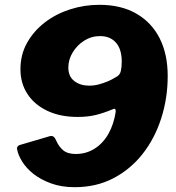

<svg xmlns="http://www.w3.org/2000/svg" viewBox="-20 -770 733 798"><path d="M290 8Q236 8 193 -7.5Q150 -23 120 -46.5Q90 -70 72.5 -98Q55 -126 51 -150Q49 -162 61 -167L187 -204Q204 -209 213 -187Q224 -161 242.5 -145.5Q261 -130 295 -130Q338 -130 373 -152Q408 -174 430.5 -213.5Q453 -253 461 -306Q461 -316 457.5 -317.5Q454 -319 444 -314Q410 -300 377.5 -292Q345 -284 303 -284Q230 -284 176.5 -309.5Q123 -335 94 -379.5Q65 -424 65 -482Q65 -543 92.5 -592Q120 -641 166 -676.5Q212 -712 271 -731Q330 -750 393 -750Q483 -750 546.5 -713.5Q610 -677 643.5 -611Q677 -545 677 -454Q677 -362 650 -278Q623 -194 572.5 -130Q522 -66 451 -29Q380 8 290 8ZM350 -414Q371 -414 390 -419Q409 -424 427 -431.5Q445 -439 461 -449Q478 -457 482 -474Q486 -491 486 -514Q486 -538 480.5 -557.5Q475 -577 463.5 -591Q452 -605 435 -612.5Q418 -620 396 -620Q360 -620 330 -601Q300 -582 282 -552Q264 -522 264 -489Q264 -452 289 -433Q314 -414 350 -414Z"/></svg>

Font: Libre Franklin ExtraBold
Style: Italic
Weight: 800
Italic angle: -8°
Designer: Pablo Impallari, Rodrigo Fuenzalida, Nhung Nguyen
Foundry: Impallari Type
Version: Version 3.000